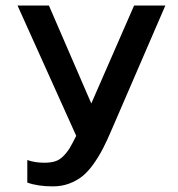

<svg xmlns="http://www.w3.org/2000/svg" viewBox="-20 -494 638 690"><path d="M169.9 175.8Q115.7 175.8 78.1 162.1V81.1Q105.5 90.8 139.2 90.8Q162.1 90.8 177.7 85.9Q193.4 81.1 206.8 67.9Q220.2 54.7 230 38.8Q239.7 22.9 253.9 -5.9L43 -474.1H155.8L308.1 -122.1L461.9 -474.1H574.2L380.9 -26.9Q364.3 12.2 349.6 40.5Q335 68.8 315.7 95.9Q296.4 123 275.9 139.4Q255.4 155.8 228.5 165.8Q201.7 175.8 169.9 175.8Z"/></svg>

Font: Kanit
Style: Regular
Weight: 400
Designer: Katatrad Team
Foundry: CadsonDemak
Version: Version 1.000;PS 001.000;hotconv 1.0.88;makeotf.lib2.5.64775